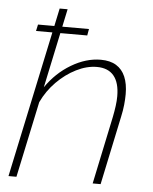

<svg xmlns="http://www.w3.org/2000/svg" viewBox="-52 -774 651 818"><g transform="rotate(5 273.0 -365.0)"><path d="M84 -654H302L297 -626H78ZM170 -730H204L132 -390Q175 -453 238 -490.5Q301 -528 364 -528Q404 -528 430 -512Q456 -496 469 -465.5Q482 -435 482 -391Q482 -370 479.5 -345.5Q477 -321 471 -294L409 0H375L436 -290Q441 -315 444 -337.5Q447 -360 447 -379Q447 -437 422.5 -466.5Q398 -496 350 -496Q307 -496 262 -473.5Q217 -451 179 -412.5Q141 -374 118 -325L49 0H15Z"/></g></svg>

Font: Raleway Thin ExtraLight
Style: Italic
Weight: 250
Italic angle: -12°
Version: Version 4.026